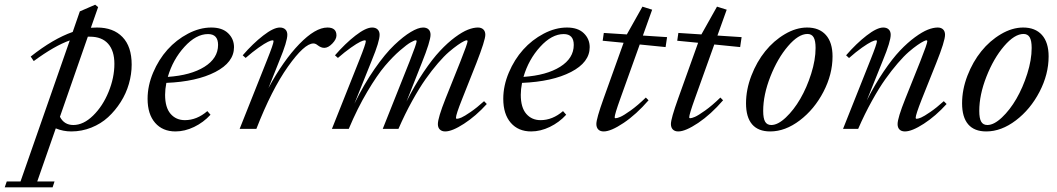

<svg xmlns="http://www.w3.org/2000/svg" viewBox="-140 -557 4570 830"><path d="M168 11.2Q133.3 11.2 101.1 -2L21 227.5H95.7L87.4 252.9H-119.6L-110.8 227.5H-51.3L161.6 -382.3Q96.2 -359.4 5.9 -293L-7.3 -312.5Q89.4 -389.2 174.3 -418.9L205.1 -507.8L271.5 -536.6L284.2 -526.4L252.9 -437Q271.5 -438 279.8 -438Q349.6 -438 389.4 -397Q429.2 -356 429.2 -277.8Q429.2 -236.3 417.2 -194.6Q405.3 -152.8 381.8 -116Q358.4 -79.1 327.4 -50.5Q296.4 -22 254.9 -5.4Q213.4 11.2 168 11.2ZM249 -398.4H239.7L119.1 -52.2Q137.2 -16.6 177.2 -16.6Q220.7 -16.6 262.5 -57.4Q304.2 -98.1 329.3 -159.7Q354.5 -221.2 354.5 -280.8Q354.5 -337.4 327.4 -367.9Q300.3 -398.4 249 -398.4Z M618.7 11.2Q563 11.2 530.5 -26.1Q498 -63.5 498 -129.9Q498 -186.5 522 -243.2Q545.9 -299.8 584 -342.3Q622.1 -384.8 672.6 -411.4Q723.1 -438 773.4 -438Q820.8 -438 846.2 -413.3Q871.6 -388.7 871.6 -353Q871.6 -287.6 790.8 -245.8Q710 -204.1 579.1 -198.7Q573.7 -170.9 573.7 -147Q573.7 -92.3 597.4 -64.9Q621.1 -37.6 659.2 -37.6Q710.9 -37.6 756.3 -76.7L770 -61Q739.7 -27.8 699.2 -8.3Q658.7 11.2 618.7 11.2ZM759.3 -409.7Q707.5 -409.7 657.5 -354.7Q607.4 -299.8 585.4 -224.6Q685.1 -231.4 743.9 -268.3Q802.7 -305.2 802.7 -362.8Q802.7 -409.7 759.3 -409.7Z M896 0 1015.1 -299.3Q1042.5 -367.7 1042.5 -378.9Q1042.5 -382.8 1038.1 -382.8Q1032.2 -382.8 1018.3 -376.2Q1004.4 -369.6 978 -351.1Q951.7 -332.5 921.9 -306.6L909.2 -317.9Q953.1 -368.7 997.8 -403.3Q1042.5 -438 1069.8 -438Q1085 -438 1093.5 -429.7Q1102.1 -421.4 1102.1 -406.7Q1102.1 -377.9 1068.8 -297.4L1020.5 -176.3Q1084.5 -294.9 1153.8 -366.5Q1223.1 -438 1275.4 -438Q1314.5 -438 1314.5 -403.8Q1314.5 -387.2 1296.6 -368.7Q1278.8 -350.1 1261.7 -350.1Q1248 -350.1 1233.4 -361.3Q1224.1 -369.1 1214.8 -369.1Q1175.8 -369.1 1105 -269.3Q1034.2 -169.4 968.3 0Z M1294.9 0 1414.1 -299.3Q1441.4 -367.7 1441.4 -378.9Q1441.4 -382.8 1437 -382.8Q1431.2 -382.8 1417.2 -376.2Q1403.3 -369.6 1377 -351.1Q1350.6 -332.5 1320.8 -306.6L1308.1 -317.9Q1352.1 -368.7 1396.7 -403.3Q1441.4 -438 1468.8 -438Q1483.9 -438 1492.4 -429.7Q1501 -421.4 1501 -406.7Q1501 -377.9 1467.8 -297.4L1392.1 -108.9Q1433.1 -192.4 1479.2 -258.8Q1525.4 -325.2 1564.7 -362.5Q1604 -399.9 1636 -418.9Q1668 -438 1689 -438Q1704.6 -438 1712.9 -429.7Q1721.2 -421.4 1721.2 -406.7Q1721.2 -379.4 1683.1 -284.2L1617.2 -117.7Q1652.3 -188 1690.7 -244.9Q1729 -301.8 1762 -336.9Q1794.9 -372.1 1826.9 -395.8Q1858.9 -419.4 1882.8 -428.7Q1906.7 -438 1925.8 -438Q1940.9 -438 1949.5 -429.7Q1958 -421.4 1958 -406.7Q1958 -383.3 1919.4 -284.2L1857.4 -127.9Q1831.1 -62 1831.1 -47.9Q1831.1 -43.5 1835.4 -43.5Q1841.8 -43.5 1854.5 -48.8Q1867.2 -54.2 1894.3 -72.8Q1921.4 -91.3 1952.6 -119.6L1964.4 -107.4Q1917 -55.2 1865.7 -22Q1814.5 11.2 1784.7 11.2Q1770 11.2 1761.5 2.9Q1752.9 -5.4 1752.9 -20.5Q1752.9 -47.4 1786.1 -130.9L1850.6 -292Q1881.3 -369.6 1881.3 -378.9Q1881.3 -382.8 1877 -382.8Q1874 -382.8 1864.7 -378.4Q1855.5 -374 1838.4 -362.1Q1821.3 -350.1 1800.5 -332.3Q1779.8 -314.5 1753.2 -283.7Q1726.6 -252.9 1699.7 -214.8Q1672.9 -176.8 1641.8 -120.8Q1610.8 -64.9 1582.5 0H1514.6L1630.9 -292Q1661.1 -368.7 1661.1 -378.9Q1661.1 -382.8 1656.7 -382.8Q1651.9 -382.8 1635.7 -374Q1619.6 -365.2 1588.9 -338.6Q1558.1 -312 1524.4 -272.5Q1490.7 -232.9 1448 -161.1Q1405.3 -89.4 1367.7 0Z M2156.2 11.2Q2100.6 11.2 2068.1 -26.1Q2035.6 -63.5 2035.6 -129.9Q2035.6 -186.5 2059.6 -243.2Q2083.5 -299.8 2121.6 -342.3Q2159.7 -384.8 2210.2 -411.4Q2260.7 -438 2311 -438Q2358.4 -438 2383.8 -413.3Q2409.2 -388.7 2409.2 -353Q2409.2 -287.6 2328.4 -245.8Q2247.6 -204.1 2116.7 -198.7Q2111.3 -170.9 2111.3 -147Q2111.3 -92.3 2135 -64.9Q2158.7 -37.6 2196.8 -37.6Q2248.5 -37.6 2293.9 -76.7L2307.6 -61Q2277.3 -27.8 2236.8 -8.3Q2196.3 11.2 2156.2 11.2ZM2296.9 -409.7Q2245.1 -409.7 2195.1 -354.7Q2145 -299.8 2123 -224.6Q2222.7 -231.4 2281.5 -268.3Q2340.3 -305.2 2340.3 -362.8Q2340.3 -409.7 2296.9 -409.7Z M2469.7 11.2Q2454.6 11.2 2446.3 2.7Q2438 -5.9 2438 -21Q2438 -43.9 2469.2 -130.9L2555.7 -372.1L2465.3 -380.9L2470.2 -414.6L2569.8 -408.2L2637.2 -528.3L2679.2 -515.1L2639.2 -403.3L2743.7 -396.5L2737.3 -353.5L2625.5 -364.7L2541.5 -130.4Q2517.1 -62.5 2517.1 -49.8Q2517.1 -45.9 2521 -45.9Q2527.8 -45.9 2541.7 -51.8Q2555.7 -57.6 2586.2 -79.3Q2616.7 -101.1 2651.9 -135.3L2663.6 -123.5Q2610.8 -62.5 2555.9 -25.6Q2501 11.2 2469.7 11.2Z M2792 11.2Q2776.9 11.2 2768.6 2.7Q2760.3 -5.9 2760.3 -21Q2760.3 -43.9 2791.5 -130.9L2877.9 -372.1L2787.6 -380.9L2792.5 -414.6L2892.1 -408.2L2959.5 -528.3L3001.5 -515.1L2961.4 -403.3L3065.9 -396.5L3059.6 -353.5L2947.8 -364.7L2863.8 -130.4Q2839.4 -62.5 2839.4 -49.8Q2839.4 -45.9 2843.3 -45.9Q2850.1 -45.9 2864 -51.8Q2877.9 -57.6 2908.4 -79.3Q2939 -101.1 2974.1 -135.3L2985.8 -123.5Q2933.1 -62.5 2878.2 -25.6Q2823.2 11.2 2792 11.2Z M3189.5 11.2Q3137.7 11.2 3111.3 -19.5Q3085 -50.3 3085 -110.4Q3085 -169.9 3108.2 -230Q3131.3 -290 3168 -335.4Q3204.6 -380.9 3252.9 -409.4Q3301.3 -438 3349.1 -438Q3401.4 -438 3430.2 -405.8Q3459 -373.5 3459 -313Q3459 -235.8 3419.7 -160.2Q3380.4 -84.5 3317.4 -36.6Q3254.4 11.2 3189.5 11.2ZM3194.3 -16.6Q3222.7 -16.6 3257.1 -49.1Q3291.5 -81.5 3319.6 -129.9Q3347.7 -178.2 3366.7 -238.3Q3385.7 -298.3 3385.7 -349.6Q3385.7 -381.3 3377.2 -395.8Q3368.7 -410.2 3350.6 -410.2Q3311.5 -410.2 3266.4 -357.4Q3221.2 -304.7 3190.2 -225.8Q3159.2 -147 3159.2 -77.6Q3159.2 -45.4 3167.5 -31Q3175.8 -16.6 3194.3 -16.6Z M3504.4 0 3623.5 -299.3Q3650.9 -367.7 3650.9 -378.9Q3650.9 -382.8 3646.5 -382.8Q3640.6 -382.8 3626.7 -376.2Q3612.8 -369.6 3586.4 -351.1Q3560.1 -332.5 3530.3 -306.2L3517.6 -317.9Q3561.5 -368.7 3606.2 -403.3Q3650.9 -438 3678.2 -438Q3693.4 -438 3701.9 -429.7Q3710.4 -421.4 3710.4 -406.7Q3710.4 -377.9 3677.2 -297.4L3606.9 -122.6Q3642.1 -191.9 3679.9 -247.8Q3717.8 -303.7 3750.7 -338.4Q3783.7 -373 3815.4 -396.2Q3847.2 -419.4 3870.8 -428.7Q3894.5 -438 3913.6 -438Q3928.7 -438 3937 -429.7Q3945.3 -421.4 3945.3 -406.7Q3945.3 -379.4 3907.2 -284.2L3844.7 -127.9Q3818.4 -61 3818.4 -47.9Q3818.4 -43.5 3822.8 -43.5Q3829.1 -43.5 3841.8 -48.8Q3854.5 -54.2 3881.6 -72.8Q3908.7 -91.3 3939.9 -119.6L3952.1 -107.4Q3904.8 -55.2 3853.5 -22Q3802.2 11.2 3772 11.2Q3756.8 11.2 3748.5 2.9Q3740.2 -5.4 3740.2 -20.5Q3740.2 -46.9 3773.9 -130.9L3838.4 -292Q3868.7 -368.7 3868.7 -378.9Q3868.7 -382.8 3864.7 -382.8Q3861.8 -382.8 3852.5 -378.4Q3843.3 -374 3825.9 -362.1Q3808.6 -350.1 3788.1 -332.3Q3767.6 -314.5 3741 -283.7Q3714.4 -252.9 3687.3 -214.8Q3660.2 -176.8 3629.2 -120.8Q3598.1 -64.9 3569.8 0Z M4123.5 11.2Q4071.8 11.2 4045.4 -19.5Q4019 -50.3 4019 -110.4Q4019 -169.9 4042.2 -230Q4065.4 -290 4102.1 -335.4Q4138.7 -380.9 4187 -409.4Q4235.4 -438 4283.2 -438Q4335.4 -438 4364.3 -405.8Q4393.1 -373.5 4393.1 -313Q4393.1 -235.8 4353.8 -160.2Q4314.5 -84.5 4251.5 -36.6Q4188.5 11.2 4123.5 11.2ZM4128.4 -16.6Q4156.7 -16.6 4191.2 -49.1Q4225.6 -81.5 4253.7 -129.9Q4281.7 -178.2 4300.8 -238.3Q4319.8 -298.3 4319.8 -349.6Q4319.8 -381.3 4311.3 -395.8Q4302.7 -410.2 4284.7 -410.2Q4245.6 -410.2 4200.4 -357.4Q4155.3 -304.7 4124.3 -225.8Q4093.3 -147 4093.3 -77.6Q4093.3 -45.4 4101.6 -31Q4109.9 -16.6 4128.4 -16.6Z"/></svg>

Font: Elstob 14pt
Style: Italic
Weight: 400
Italic angle: -20°
Designer: Peter S. Baker
Version: Version 1.015